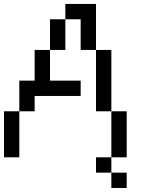

<svg xmlns="http://www.w3.org/2000/svg" viewBox="-20 -789 732 963"><path d="M538.5 0V-76.9H615.4V0ZM538.5 76.9H461.5V0H538.5ZM538.5 153.8V76.9H615.4V153.8ZM0 0V-230.8H76.9V0ZM538.5 0V-230.8H615.4V0ZM76.9 -230.8V-384.6H153.8V-538.5H230.8V-384.6H384.6V-307.7H153.8V-230.8ZM461.5 -230.8V-538.5H538.5V-230.8ZM230.8 -538.5V-692.3H307.7V-538.5ZM384.6 -538.5V-692.3H307.7V-769.2H461.5V-538.5Z"/></svg>

Font: Mintsoda - Lime Green 13x16
Style: Regular
Weight: 400
Designer: Mintsoda-15
Version: Version 1.0